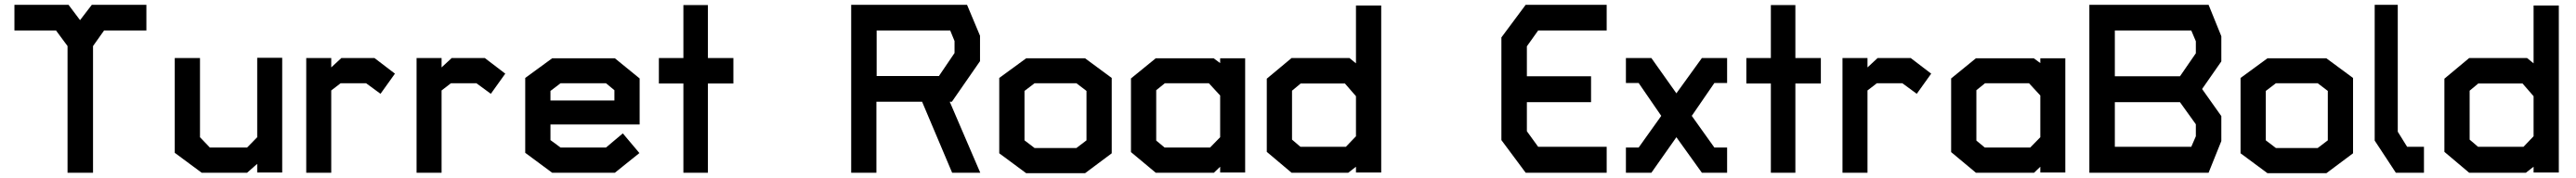

<svg xmlns="http://www.w3.org/2000/svg" viewBox="-20 -720 10715 742"><path d="M413 -593 367 -528V0H261V-528L213 -593H40V-700H265L313 -636L362 -700H589V-593Z M1050 -1V-37L1008 0H819L707 -83V-478H812V-148L853 -105H1008L1050 -148V-479H1154V-1Z M1563 -329 1503 -373H1397L1358 -343V0H1254V-478H1358V-439L1400 -478H1538L1623 -413Z M2022 -329 1962 -373H1856L1817 -343V0H1713V-478H1817V-439L1859 -478H1997L2082 -413Z M2270 -201V-136L2312 -105H2501L2571 -164L2640 -82L2538 0H2277L2165 -83V-395L2277 -477H2538L2641 -393V-201ZM2536 -344 2501 -373H2312L2270 -341V-301H2536Z M2925 -372V0H2823V-372H2721V-478H2823V-699H2925V-478H3031V-372Z M3940 -296H3931L4058 0H3941L3816 -296H3626V0H3521V-700H4003L4057 -571V-465ZM3951 -549 3933 -593H3627V-403H3886L3951 -499Z M4494 2H4249L4137 -81V-395L4249 -477H4494L4605 -395V-81ZM4500 -341 4458 -373H4284L4242 -341V-135L4284 -103H4458L4500 -135Z M5056 -1V-25L5030 0H4788L4685 -86V-393L4788 -477H5029L5056 -457V-477H5160V-1ZM5056 -322 5009 -373H4826L4790 -344V-134L4825 -105H5014L5056 -148Z M5621 -1V-25L5589 0H5353L5250 -87V-392L5353 -478H5594L5621 -456V-697H5726V-1ZM5621 -319 5575 -372H5391L5355 -342V-138L5390 -108H5579L5621 -152Z M6327 0 6226 -136V-564L6327 -700H6664V-593H6379L6332 -527V-402H6599V-294H6332V-173L6379 -108H6664V0Z M6954 -148 6850 0H6744V-105H6797L6891 -237L6797 -374H6744V-478H6850L6954 -331L7060 -478H7165V-374H7112L7018 -237L7112 -105H7165V0H7060Z M7449 -372V0H7347V-372H7245V-478H7347V-699H7449V-478H7555V-372Z M7954 -329 7894 -373H7788L7749 -343V0H7645V-478H7749V-439L7791 -478H7929L8014 -413Z M8468 -1V-25L8442 0H8200L8097 -86V-393L8200 -477H8441L8468 -457V-477H8572V-1ZM8468 -322 8421 -373H8238L8202 -344V-134L8237 -105H8426L8468 -148Z M9168 0H8672V-700H9168L9221 -569V-464L9141 -349L9221 -236V-132ZM9115 -548 9096 -593H8778V-402H9049L9115 -498ZM9115 -202 9049 -294H8778V-108H9096L9115 -152Z M9658 2H9413L9301 -81V-395L9413 -477H9658L9769 -395V-81ZM9664 -341 9622 -373H9448L9406 -341V-135L9448 -103H9622L9664 -135Z M9947 0 9859 -134V-700H9955V-171L9994 -108H10064V0Z M10520 -1V-25L10488 0H10252L10149 -87V-392L10252 -478H10493L10520 -456V-697H10625V-1ZM10520 -319 10474 -372H10290L10254 -342V-138L10289 -108H10478L10520 -152Z"/></svg>

Font: Turret Road ExtraBold
Style: Regular
Weight: 800
Designer: Noponies
Foundry: Noponies
Version: Version 1.001; ttfautohint (v1.8)